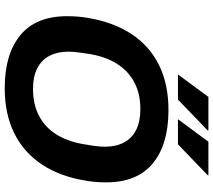

<svg xmlns="http://www.w3.org/2000/svg" viewBox="-66 -846 924 833"><g transform="rotate(90 396.5 -430.0)"><path d="M362.9 12Q215.3 12 133 -55.9Q50.8 -123.9 50.8 -257.7Q50.8 -281.1 52.5 -304Q54.2 -326.9 58.2 -349.3Q76.7 -459.4 127.9 -537.6Q179.1 -615.7 262.2 -657.1Q345.3 -698.4 458.5 -698.4Q607.1 -698.4 689.4 -630.4Q771.7 -562.3 771.7 -428Q771.7 -406.5 770 -384.5Q768.4 -362.5 764.4 -340.3Q746.8 -229.4 694.8 -150.4Q642.9 -71.5 559.3 -29.7Q475.7 12 362.9 12ZM365.5 -110.7Q433 -110.7 482.7 -136.6Q532.4 -162.5 563.3 -211.4Q594.1 -260.3 606 -330Q610.7 -355.7 612.9 -372.3Q615.1 -388.9 616.1 -400.3Q617.1 -411.8 617.1 -421.7Q617.1 -470.2 598.9 -504.9Q580.7 -539.7 544.3 -558.1Q507.9 -576.5 454.4 -576.5Q387.6 -576.5 338.3 -550.6Q289 -524.7 257.9 -475.8Q226.8 -426.9 214.9 -357.2Q211 -331.5 208.8 -314.5Q206.6 -297.6 205.6 -286.5Q204.6 -275.4 204.6 -265.3Q204.6 -217 222.7 -182.3Q240.7 -147.6 276.7 -129.2Q312.7 -110.7 365.5 -110.7ZM497.7 -739.5 595.3 -871.7H740.3L740.5 -868.5L606.7 -739.5ZM303.5 -739.5 401 -871.7H546.1L546.3 -868.5L412.5 -739.5Z"/></g></svg>

Font: Archivo Variable SemiBold
Style: Italic
Weight: 600
Italic angle: -10°
Designer: Hector Gatti
Foundry: Omnibus-Type
Version: Version 2.001